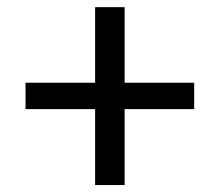

<svg xmlns="http://www.w3.org/2000/svg" viewBox="-20 -620 626 547"><path d="M251 -92.8H335V-309.1H533.2V-384.3H335V-599.6H251V-384.3H52.7V-309.1H251Z"/></svg>

Font: Cascadia Mono PL SemiLight
Style: Regular
Weight: 350
Monospace: yes
Designer: Aaron Bell
Foundry: Saja Typeworks
Version: Version 2404.023